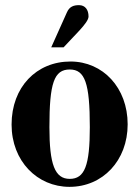

<svg xmlns="http://www.w3.org/2000/svg" viewBox="-20 -712 540 746"><path d="M179 -528H227L290 -595C309 -616 324 -635 324 -648C324 -674 311 -692 287 -692C267 -692 250 -687 240 -664ZM476 -229C476 -371 380 -473 254 -473C122 -473 25 -374 25 -228C25 -86 125 14 250 14C379 14 476 -88 476 -229ZM329 -218C329 -69 309 -17 251 -17C193 -17 172 -73 172 -218C172 -389 190 -442 251 -442C310 -442 329 -389 329 -218Z"/></svg>

Font: XITS
Style: Bold
Weight: 700
Designer: MicroPress Inc., with final additions and corrections provided by Coen Hoffman, Elsevier (retired)
Version: Version 1.107